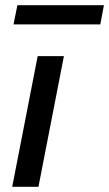

<svg xmlns="http://www.w3.org/2000/svg" viewBox="-20 -719 420 739"><path d="M27 0 125 -503H226L128 0ZM32 -625 47 -699H380L366 -625Z"/></svg>

Font: REM
Style: Italic
Weight: 400
Italic angle: -11°
Designer: Octavio Pardo
Foundry: Ashler Design
Version: Version 1.005;gftools[0.9.28]